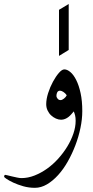

<svg xmlns="http://www.w3.org/2000/svg" viewBox="-69 -628 458 946"><path d="M336.4 -80.6Q336.4 -41 327.4 2.4Q318.4 45.9 302.5 87.6Q286.6 129.4 265.1 167.5Q243.7 205.6 217.5 234.4Q191.4 263.2 162.4 280.3Q133.3 297.4 103 297.4Q72.8 297.4 45.4 289.6Q18.1 281.7 -2.9 272Q-23.9 262.2 -36.4 253.7Q-48.8 245.1 -48.8 243.2Q-48.8 239.7 -47.4 236.6Q-45.9 233.4 -43.9 233.4Q-42 233.4 -32.2 235.8Q-22.5 238.3 -10 241.2Q2.4 244.1 15.4 246.8Q28.3 249.5 36.6 249.5Q68.8 249.5 101.1 236.8Q133.3 224.1 163.1 202.9Q192.9 181.6 218.3 153.3Q243.7 125 262.7 93.8Q281.7 62.5 292.7 30Q303.7 -2.4 303.7 -32.7Q303.7 -48.8 301 -59.6Q298.3 -70.3 294.4 -79.1Q289.1 -72.8 282.7 -65.4Q276.4 -58.1 268.8 -52Q261.2 -45.9 251.7 -42Q242.2 -38.1 231.9 -38.1Q219.7 -38.1 206.5 -43.9Q193.4 -49.8 182.6 -59.8Q171.9 -69.8 165.3 -84Q158.7 -98.1 158.7 -114.7Q158.7 -139.6 168.2 -169.4Q177.7 -199.2 191.9 -225.3Q206.1 -251.5 221.2 -268.8Q236.3 -286.1 248 -286.1Q262.2 -286.1 277.8 -272.9Q293.5 -259.8 306.6 -233.6Q319.8 -207.5 328.1 -169.2Q336.4 -130.9 336.4 -80.6ZM259.8 -158.7Q252.4 -169.4 242.9 -175.3Q233.4 -181.2 227.1 -181.2Q217.3 -181.2 213.1 -173.3Q209 -165.5 209 -154.8Q209 -149.4 214.6 -142.1Q220.2 -134.8 229.5 -134.8Q236.8 -134.8 246.3 -142.3Q255.9 -149.9 259.8 -158.7ZM221.7 -352.5V-579.6L269.5 -608.4V-381.8Z"/></svg>

Font: Accordance
Style: Italic
Weight: 400
Italic angle: -11°
Version: Version 1.2 (build January 31, 2020) Miklal Software Solutio